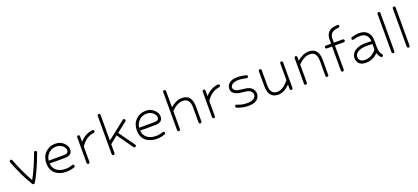

<svg xmlns="http://www.w3.org/2000/svg" viewBox="40 -1558 5522 2535"><g transform="rotate(-20 2801.0 -291.0)"><path d="M229 10H225Q213 10 208 0Q116 -149 32 -367Q25 -385 44 -393Q62 -400 70 -381Q141 -195 226 -46Q303 -185 374 -381Q381 -399 400 -393Q418 -386 412 -367Q327 -135 246 0Q241 10 229 10Z M694 6Q595 6 536 -45Q477 -96 477 -189Q477 -280 533.5 -337Q590 -394 673 -394Q744 -394 790 -350Q836 -306 836 -258Q836 -173 730 -173H517Q523 -106 570.5 -70Q618 -34 694 -34Q744 -34 789 -52Q807 -59 815 -40Q822 -22 803 -14Q745 6 694 6ZM673 -354Q613 -354 569.5 -315Q526 -276 518 -213H730Q796 -213 796 -258Q796 -293 760 -323.5Q724 -354 673 -354Z M978 -14V-374Q978 -382 984 -388Q990 -394 998 -394Q1006 -394 1012 -388Q1018 -382 1018 -374V-296Q1091 -380 1196 -394Q1215 -396 1219 -377Q1221 -358 1202 -354Q1088 -339 1018 -228V-14Q1018 -6 1012 0Q1006 6 998 6Q990 6 984 0Q978 -6 978 -14Z M1329 -10V-547Q1329 -555 1335 -561Q1341 -567 1349 -567Q1357 -567 1363 -561Q1369 -555 1369 -547V-186L1463 -260Q1464 -263 1467 -264Q1469 -266 1471 -266L1622 -385Q1638 -397 1650 -381Q1662 -365 1646 -353L1506 -243L1664 -22Q1676 -6 1660 6Q1644 18 1632 2L1475 -219L1369 -135V-10Q1369 -2 1363 4Q1357 10 1349 10Q1341 10 1335 4Q1329 -2 1329 -10Z M1965 6Q1866 6 1807 -45Q1748 -96 1748 -189Q1748 -280 1804.5 -337Q1861 -394 1944 -394Q2015 -394 2061 -350Q2107 -306 2107 -258Q2107 -173 2001 -173H1788Q1794 -106 1841.5 -70Q1889 -34 1965 -34Q2015 -34 2060 -52Q2078 -59 2086 -40Q2093 -22 2074 -14Q2016 6 1965 6ZM1944 -354Q1884 -354 1840.5 -315Q1797 -276 1789 -213H2001Q2067 -213 2067 -258Q2067 -293 2031 -323.5Q1995 -354 1944 -354Z M2249 -10V-547Q2249 -555 2255 -561Q2261 -567 2269 -567Q2277 -567 2283 -561Q2289 -555 2289 -547V-319Q2371 -389 2452 -389Q2590 -389 2590 -220V-10Q2590 -2 2584 4Q2578 10 2570 10Q2562 10 2556 4Q2550 -2 2550 -10V-220Q2550 -286 2524 -317.5Q2498 -349 2452 -349Q2372 -349 2289 -266V-10Q2289 -2 2283 4Q2277 10 2269 10Q2261 10 2255 4Q2249 -2 2249 -10Z M2741 -14V-374Q2741 -382 2747 -388Q2753 -394 2761 -394Q2769 -394 2775 -388Q2781 -382 2781 -374V-296Q2854 -380 2959 -394Q2978 -396 2982 -377Q2984 -358 2965 -354Q2851 -339 2781 -228V-14Q2781 -6 2775 0Q2769 6 2761 6Q2753 6 2747 0Q2741 -6 2741 -14Z M3244 10Q3164 10 3089 -22Q3070 -30 3079 -48Q3087 -67 3105 -58Q3168 -30 3244 -30Q3303 -30 3334.5 -51Q3366 -72 3366 -105Q3366 -135 3341 -156Q3316 -177 3269 -181L3227 -186Q3083 -199 3083 -289Q3083 -333 3119.5 -365Q3156 -397 3237 -397Q3297 -397 3357 -380Q3365 -378 3369 -371Q3373 -364 3371 -356Q3369 -349 3362 -344.5Q3355 -340 3347 -342Q3283 -357 3237 -357Q3183 -357 3153 -337.5Q3123 -318 3123 -289Q3123 -236 3231 -226L3273 -221Q3342 -214 3374 -181.5Q3406 -149 3406 -105Q3406 -56 3368.5 -23Q3331 10 3244 10Z M3831 -14V-77Q3750 6 3668 6Q3530 6 3530 -164V-374Q3530 -382 3536 -388Q3542 -394 3550 -394Q3558 -394 3564 -388Q3570 -382 3570 -374V-164Q3570 -34 3668 -34Q3711 -34 3755 -64Q3799 -94 3831 -139V-374Q3831 -382 3837 -388Q3843 -394 3851 -394Q3859 -394 3865 -388Q3871 -382 3871 -374V-14Q3871 -6 3865 0Q3859 6 3851 6Q3843 6 3837 0Q3831 -6 3831 -14Z M4033 -14V-374Q4033 -382 4039 -388Q4045 -394 4053 -394Q4061 -394 4067 -388Q4073 -382 4073 -374V-324Q4155 -394 4236 -394Q4374 -394 4374 -224V-14Q4374 -6 4368 0Q4362 6 4354 6Q4346 6 4340 0Q4334 -6 4334 -14V-224Q4334 -354 4236 -354Q4155 -354 4073 -270V-14Q4073 -6 4067 0Q4061 6 4053 6Q4045 6 4039 0Q4033 -6 4033 -14Z M4715 -349H4590V-10Q4590 -2 4584 4Q4578 10 4570 10Q4562 10 4556 4Q4550 -2 4550 -10V-349H4477Q4469 -349 4463 -355Q4457 -361 4457 -369Q4457 -377 4463 -383Q4469 -389 4477 -389H4550V-445Q4550 -513 4586 -550.5Q4622 -588 4712 -593Q4720 -594 4726 -588Q4732 -582 4733 -574Q4734 -566 4728 -560Q4722 -554 4714 -553Q4647 -549 4618.5 -522Q4590 -495 4590 -445V-389H4715Q4723 -389 4729 -383Q4735 -377 4735 -369Q4735 -361 4729 -355Q4723 -349 4715 -349Z M4897 6Q4834 6 4804.5 -26.5Q4775 -59 4775 -99Q4775 -151 4810 -185Q4868 -241 4984 -241Q4998 -241 5027 -239.5Q5056 -238 5062 -238Q5060 -292 5029.5 -323Q4999 -354 4942 -354Q4898 -354 4850 -338Q4842 -336 4834.5 -340Q4827 -344 4825 -351Q4823 -359 4827 -366.5Q4831 -374 4838 -376Q4897 -394 4942 -394Q5021 -394 5061.5 -350Q5102 -306 5102 -230V-134Q5102 -67 5136 -28Q5149 -13 5134 0Q5119 13 5106 -2Q5081 -29 5069 -68Q4999 6 4897 6ZM5062 -121V-198Q5056 -198 5027 -199.5Q4998 -201 4984 -201Q4884 -201 4838 -157Q4815 -135 4815 -99Q4815 -74 4836 -54Q4857 -34 4897 -34Q4996 -34 5062 -121Z M5261 -10V-547Q5261 -555 5267 -561Q5273 -567 5281 -567Q5289 -567 5295 -561Q5301 -555 5301 -547V-10Q5301 -2 5295 4Q5289 10 5281 10Q5273 10 5267 4Q5261 -2 5261 -10Z M5475 -10V-547Q5475 -555 5481 -561Q5487 -567 5495 -567Q5503 -567 5509 -561Q5515 -555 5515 -547V-10Q5515 -2 5509 4Q5503 10 5495 10Q5487 10 5481 4Q5475 -2 5475 -10Z"/></g></svg>

Font: Hoogli Light
Style: Regular
Weight: 300
Designer: Anand Singh Naorem
Foundry: Brand New Type
Version: Version 1.00 b007